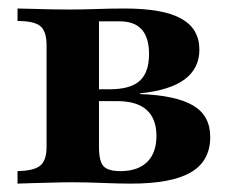

<svg xmlns="http://www.w3.org/2000/svg" viewBox="-20 -438 550 458"><path d="M21.8 0V-29.8Q61.3 -30.6 76.2 -43.1Q91.1 -55.6 91.1 -87.9V-329.8Q91.1 -362.9 76.6 -375.4Q62.1 -387.9 21.8 -387.9V-417.7Q34.7 -417.7 56 -416.9Q77.4 -416.1 101.6 -415.7Q125.8 -415.3 146.8 -415.3Q178.2 -415.3 210.9 -416.5Q243.5 -417.7 277.4 -417.7Q369.4 -417.7 412.5 -393.5Q455.6 -369.4 455.6 -319.4Q455.6 -275 420.6 -248.8Q385.5 -222.6 313.7 -215.3V-213.7Q400 -210.5 440.7 -186.3Q481.5 -162.1 481.5 -111.3Q481.5 -54 435.5 -27Q389.5 0 292.7 0Q263.7 0 224.6 -1.6Q185.5 -3.2 151.6 -3.2Q129.8 -3.2 104.8 -2.4Q79.8 -1.6 57.7 -1.2Q35.5 -0.8 21.8 0ZM266.9 -29.8Q308.9 -29.8 331 -51.6Q353.2 -73.4 353.2 -113.7Q353.2 -154.8 329.8 -175.8Q306.5 -196.8 258.9 -196.8H189.5V-225H241.1Q291.1 -225 313.3 -245.2Q335.5 -265.3 335.5 -308.9Q335.5 -348.4 318.1 -367.7Q300.8 -387.1 265.3 -387.1H211.3L216.1 -391.9V-87.9Q216.1 -53.2 227 -41.5Q237.9 -29.8 266.9 -29.8Z"/></svg>

Font: Playfair 5pt SemiExpanded Light ExtraBold
Style: Regular
Weight: 800
Version: Version 2.001;gftools[0.9.30]